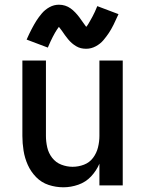

<svg xmlns="http://www.w3.org/2000/svg" viewBox="-20 -787 616 815"><path d="M249 8Q281 8 312.5 -3Q344 -14 366.5 -38Q389 -62 402 -92V0H501V-530H402V-210Q402 -186 396 -161.5Q390 -137 375 -117Q360 -97 336.5 -88Q313 -79 288 -79Q264 -79 240.5 -88Q217 -97 201.5 -117Q186 -137 180.5 -161.5Q175 -186 175 -210V-530H75V-210Q75 -179 80 -147.5Q85 -116 98 -87Q111 -58 133.5 -35Q156 -12 186.5 -2Q217 8 249 8ZM346 -580Q367 -580 386.5 -590.5Q406 -601 419 -616.5Q432 -632 442 -647Q452 -662 462 -682Q472 -702 483 -727L393 -761Q388 -748 382.5 -736.5Q377 -725 372 -715.5Q367 -706 362.5 -698.5Q358 -691 355 -685.5Q352 -680 346 -673Q339 -682 331.5 -693Q324 -704 316.5 -714Q309 -724 299.5 -734Q290 -744 279.5 -751.5Q269 -759 256.5 -763Q244 -767 230 -767Q209 -767 190 -756.5Q171 -746 157.5 -730Q144 -714 134.5 -699Q125 -684 114.5 -664Q104 -644 93 -619L183 -585Q189 -599 194 -610Q199 -621 204 -630.5Q209 -640 213.5 -648Q218 -656 221.5 -661Q225 -666 230 -673Q236 -666 243 -656Q250 -646 255.5 -638Q261 -630 269 -620.5Q277 -611 285 -604Q293 -597 303 -591Q313 -585 323.5 -582.5Q334 -580 346 -580Z"/></svg>

Font: Iosevka Sparkle Medium
Style: Regular
Weight: 500
Designer: Belleve Invis
Foundry: Belleve Invis
Version: Version 4.5.0; ttfautohint (v1.8.3)